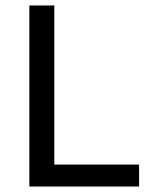

<svg xmlns="http://www.w3.org/2000/svg" viewBox="-20 -680 549 700"><path d="M87 0V-660H178V-80H487V0Z"/></svg>

Font: Bricolage Grotesque 10pt
Style: Regular
Weight: 400
Designer: Mathieu Triay
Foundry: Atelier Triay
Version: Version 1.000; ttfautohint (v1.8.4.7-5d5b);gftools[0.9.32]